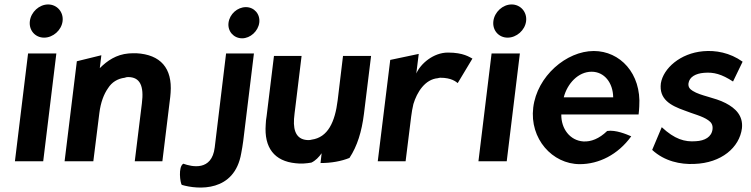

<svg xmlns="http://www.w3.org/2000/svg" viewBox="-20 -724 3373 862"><path d="M114 -629C109 -588 138 -555 178 -555C218 -555 256 -588 261 -629C266 -670 236 -704 196 -704C156 -704 119 -670 114 -629ZM174 0 233 -484H106L47 0Z M709 0 742 -270C744 -283 745 -295 746 -308C754 -418 701 -479 592 -485C581 -485 568 -485 557 -484C502 -479 462 -452 428 -418L435 -476L325 -449L270 0H399L426 -216C432 -264 446 -301 465 -328C482 -355 508 -371 540 -375C544 -377 550 -378 555 -378C609 -378 627 -338 617 -260L585 0Z M796 106C870 128 1033 139 1063 -36C1066 -54 1070 -72 1072 -91L1120 -484H995L944 -62C931 45 842 25 803 11C779 25 789 97 796 106ZM1006 -622C1001 -584 1029 -552 1067 -552C1104 -552 1139 -584 1144 -622C1149 -661 1121 -692 1084 -692C1046 -692 1011 -661 1006 -622Z M1210 -473 1177 -203C1175 -190 1173 -177 1173 -165C1165 -61 1212 0 1308 9C1331 12 1355 10 1378 6C1397 -3 1412 -19 1424 -36L1419 8C1467 8 1512 0 1549 -15C1584 -68 1604 -133 1614 -213L1646 -473H1520L1496 -274C1484 -176 1452 -107 1379 -97C1375 -96 1371 -95 1366 -95C1316 -95 1296 -129 1300 -190C1301 -207 1304 -225 1306 -243L1334 -473Z M2101 -461C2088 -467 2062 -488 1991 -488C1926 -488 1868 -438 1849 -394L1860 -482L1732 -455L1676 0H1801L1826 -201C1828 -220 1832 -239 1836 -257C1852 -310 1888 -368 1946 -373C1949 -374 1953 -375 1957 -375C2007 -375 2027 -357 2035 -351Z M2195 -629C2190 -588 2219 -555 2259 -555C2299 -555 2337 -588 2342 -629C2347 -670 2317 -704 2277 -704C2237 -704 2200 -670 2195 -629ZM2255 0 2314 -484H2187L2128 0Z M2500 -210H2847C2848 -222 2850 -234 2850 -246C2860 -395 2763 -495 2646 -495C2523 -495 2391 -382 2374 -241C2357 -101 2460 13 2583 13C2668 13 2754 -29 2814 -112C2793 -121 2744 -142 2706 -136C2670 -101 2633 -87 2599 -89C2539 -93 2499 -146 2500 -210ZM2733 -287H2511C2527 -349 2576 -402 2636 -402C2693 -402 2732 -353 2733 -287Z M2908 -51C2963 0 3035 15 3097 12C3219 8 3300 -62 3311 -148C3317 -205 3282 -238 3238 -261C3188 -287 3126 -293 3090 -316C3077 -324 3069 -333 3071 -350C3075 -379 3104 -394 3140 -397C3185 -401 3220 -391 3271 -358L3314 -447C3257 -488 3192 -499 3137 -494C3034 -485 2958 -417 2947 -350C2938 -278 2991 -250 3053 -228C3090 -213 3134 -203 3160 -184C3173 -175 3181 -164 3179 -144C3175 -109 3144 -92 3104 -90C3054 -86 3009 -99 2951 -153Z"/></svg>

Font: Bluebird
Style: NrwObl
Weight: 400
Designer: Jasper
Foundry: Cannot Into Space Fonts
Version: Version 0.98